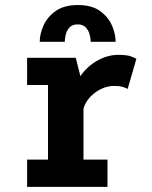

<svg xmlns="http://www.w3.org/2000/svg" viewBox="-20 -724 590 744"><path d="M85 0V-105.5H166V-394.5H85V-500H273.5L291.5 -429Q317.5 -466.5 357 -489Q396.5 -511.5 439.5 -511.5Q472.5 -511.5 488.2 -505.2Q504 -499 508.5 -496L474.5 -379Q471 -382.5 457.5 -386.8Q444 -391 422.5 -391Q383.5 -391 348.2 -364.8Q313 -338.5 303.5 -302.5V-105.5H396.5V0ZM282 -704.5Q335 -704.5 367 -681.8Q399 -659 413.5 -626Q428 -593 428 -562H331.5Q331.5 -575 327.2 -590.8Q323 -606.5 312 -618Q301 -629.5 281 -629.5Q260.5 -629.5 249.8 -618Q239 -606.5 235 -590.8Q231 -575 231 -562H134Q134 -593 149 -626Q164 -659 196.5 -681.8Q229 -704.5 282 -704.5Z"/></svg>

Font: Trispace SemiCondensed SemiBold
Style: Regular
Weight: 600
Width: 4
Designer: Tyler Finck
Foundry: Etcetera Type Company
Version: Version 1.210; ttfautohint (v1.8.3)